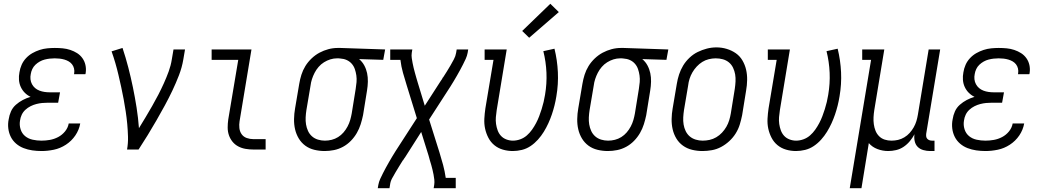

<svg xmlns="http://www.w3.org/2000/svg" viewBox="-20 -792 5540 1017"><path d="M200 8Q175 8 151 4.5Q127 1 105 -7.5Q83 -16 65.5 -31Q48 -46 37.5 -66.5Q27 -87 24 -111.5Q21 -136 26 -160Q29 -181 38 -201.5Q47 -222 64 -237Q81 -252 101 -262.5Q121 -273 142 -279Q125 -287 111.5 -300.5Q98 -314 90 -331.5Q82 -349 80.5 -369Q79 -389 83 -409Q86 -429 94.5 -448.5Q103 -468 118 -484Q133 -500 151.5 -510.5Q170 -521 190 -527.5Q210 -534 230.5 -536Q251 -538 270 -538Q292 -538 312.5 -536Q333 -534 352.5 -527.5Q372 -521 388.5 -510.5Q405 -500 416.5 -484Q428 -468 432.5 -448Q437 -428 434 -407Q434 -405 433.5 -403Q433 -401 432 -399H372Q372 -401 372.5 -402Q373 -403 373 -404Q375 -417 372 -429.5Q369 -442 361.5 -451.5Q354 -461 343.5 -467Q333 -473 321 -476.5Q309 -480 296 -481.5Q283 -483 270 -483Q257 -483 243.5 -481.5Q230 -480 216.5 -476.5Q203 -473 190.5 -466Q178 -459 167.5 -449Q157 -439 151 -426Q145 -413 143 -400Q140 -386 141.5 -372Q143 -358 149.5 -346Q156 -334 166 -325.5Q176 -317 189 -312Q202 -307 216 -305Q230 -303 244 -303H298L288 -248H235Q219 -248 203.5 -246.5Q188 -245 172.5 -241Q157 -237 142 -229.5Q127 -222 114.5 -210.5Q102 -199 95 -184Q88 -169 86 -153Q82 -130 89 -107.5Q96 -85 113 -71Q130 -57 153 -52Q176 -47 200 -47Q222 -47 244.5 -51Q267 -55 288 -66Q309 -77 324.5 -96Q340 -115 344 -138H405Q399 -104 379 -74.5Q359 -45 329 -25.5Q299 -6 265.5 1Q232 8 200 8Z M653 0Q659 -34 658 -68Q657 -102 654 -135Q651 -168 646 -201Q641 -234 635 -266.5Q629 -299 622 -331Q615 -363 607.5 -395Q600 -427 591 -458Q582 -489 571 -520L629 -538Q646 -487 659.5 -435Q673 -383 684 -329.5Q695 -276 703.5 -222Q712 -168 716 -113Q734 -142 751.5 -171.5Q769 -201 786 -230.5Q803 -260 818.5 -290Q834 -320 848 -351Q862 -382 873.5 -413.5Q885 -445 890 -477L899 -530H960L951 -477Q944 -435 928 -393.5Q912 -352 893 -312Q874 -272 852.5 -232.5Q831 -193 808.5 -154Q786 -115 762.5 -76.5Q739 -38 714 0Z M1322 0Q1301 0 1280.5 -3.5Q1260 -7 1242 -16.5Q1224 -26 1211.5 -41.5Q1199 -57 1192.5 -76Q1186 -95 1186 -116.5Q1186 -138 1189 -159L1242 -475H1101V-530H1312L1249 -150Q1246 -132 1248 -113.5Q1250 -95 1260 -81Q1270 -67 1287 -61Q1304 -55 1322 -55H1387V0Z M1700 8Q1672 8 1645 1.5Q1618 -5 1597 -20.5Q1576 -36 1562.5 -58.5Q1549 -81 1543 -107Q1537 -133 1537.5 -161.5Q1538 -190 1543 -218L1565 -348Q1569 -372 1576.5 -396Q1584 -420 1597.5 -442Q1611 -464 1630.5 -482.5Q1650 -501 1672.5 -513Q1695 -525 1719.5 -531.5Q1744 -538 1769 -538Q1772 -538 1775.5 -538Q1779 -538 1783 -538L2020 -530L2010 -475L1882 -479Q1899 -465 1909.5 -445.5Q1920 -426 1924.5 -404.5Q1929 -383 1928.5 -359.5Q1928 -336 1924 -312L1903 -182Q1898 -158 1890.5 -134Q1883 -110 1870 -87.5Q1857 -65 1838.5 -46Q1820 -27 1797 -14.5Q1774 -2 1749 3Q1724 8 1700 8ZM1701 -47Q1719 -47 1737 -51.5Q1755 -56 1771 -66Q1787 -76 1799.5 -90.5Q1812 -105 1821 -122Q1830 -139 1835 -156.5Q1840 -174 1843 -191L1864 -321Q1867 -339 1868.5 -357Q1870 -375 1867.5 -392.5Q1865 -410 1859.5 -426Q1854 -442 1843 -454.5Q1832 -467 1816.5 -474Q1801 -481 1783 -482L1774 -483Q1771 -483 1769 -483Q1767 -483 1765 -483Q1747 -483 1729.5 -477.5Q1712 -472 1696 -462Q1680 -452 1667.5 -437.5Q1655 -423 1646.5 -406.5Q1638 -390 1632.5 -373Q1627 -356 1625 -339L1603 -209Q1600 -190 1599 -170.5Q1598 -151 1601 -133Q1604 -115 1611.5 -98.5Q1619 -82 1632.5 -70Q1646 -58 1664 -52.5Q1682 -47 1701 -47Z M1981 205 1984 187Q1987 171 1994 155.5Q2001 140 2008.5 125.5Q2016 111 2024 96Q2032 81 2040.5 66.5Q2049 52 2057.5 37.5Q2066 23 2075 9L2188 -166L2134 -341Q2124 -373 2114.5 -406.5Q2105 -440 2101 -475Q2101 -475 2101 -475Q2101 -475 2101 -475H2047V-530H2164L2161 -512Q2159 -498 2161 -484.5Q2163 -471 2165.5 -458Q2168 -445 2171 -432.5Q2174 -420 2177.5 -407.5Q2181 -395 2184.5 -382.5Q2188 -370 2192 -357L2230 -232L2315 -364Q2318 -368 2321 -372.5Q2324 -377 2326 -382H2327Q2337 -398 2347 -413.5Q2357 -429 2366 -445Q2375 -461 2384 -477.5Q2393 -494 2396 -512L2399 -530H2460L2457 -512Q2454 -496 2447 -480.5Q2440 -465 2432.5 -450.5Q2425 -436 2417 -421Q2409 -406 2400.5 -391.5Q2392 -377 2383.5 -362.5Q2375 -348 2366 -334L2253 -159L2308 16Q2318 48 2327 81.5Q2336 115 2341 150Q2341 150 2341 150Q2341 150 2341 150H2394V205H2277L2280 187Q2282 173 2280.5 159.5Q2279 146 2276.5 133Q2274 120 2271 107.5Q2268 95 2264.5 82.5Q2261 70 2257 57.5Q2253 45 2250 32L2211 -93L2127 39Q2124 43 2121 47.5Q2118 52 2115 57H2114Q2104 73 2094.5 88.5Q2085 104 2075.5 120Q2066 136 2057 152.5Q2048 169 2046 187L2043 205Z M2696 8Q2669 8 2643.5 0.5Q2618 -7 2598.5 -23Q2579 -39 2567 -62Q2555 -85 2549.5 -110.5Q2544 -136 2545.5 -163.5Q2547 -191 2551 -218L2594 -475H2547V-530H2664L2611 -209Q2608 -190 2606.5 -171.5Q2605 -153 2607.5 -135.5Q2610 -118 2616 -101.5Q2622 -85 2633.5 -72.5Q2645 -60 2662 -53.5Q2679 -47 2697 -47Q2716 -47 2735.5 -54Q2755 -61 2770.5 -74.5Q2786 -88 2798 -105Q2810 -122 2819.5 -140Q2829 -158 2836 -176.5Q2843 -195 2849 -214Q2855 -233 2859.5 -252Q2864 -271 2867 -290Q2877 -349 2874.5 -407Q2872 -465 2858 -521L2917 -534Q2932 -473 2935 -409.5Q2938 -346 2927 -282Q2923 -257 2917 -233Q2911 -209 2903 -185.5Q2895 -162 2884.5 -139Q2874 -116 2860.5 -94Q2847 -72 2829.5 -52.5Q2812 -33 2790.5 -18.5Q2769 -4 2744.5 2Q2720 8 2696 8ZM2783 -592 2746 -628 2895 -772 2940 -728Z M3200 8Q3172 8 3145 1.5Q3118 -5 3097 -20.5Q3076 -36 3062.5 -58.5Q3049 -81 3043 -107Q3037 -133 3037.5 -161.5Q3038 -190 3043 -218L3065 -348Q3069 -372 3076.5 -396Q3084 -420 3097.5 -442Q3111 -464 3130.5 -482.5Q3150 -501 3172.5 -513Q3195 -525 3219.5 -531.5Q3244 -538 3269 -538Q3272 -538 3275.5 -538Q3279 -538 3283 -538L3520 -530L3510 -475L3382 -479Q3399 -465 3409.5 -445.5Q3420 -426 3424.5 -404.5Q3429 -383 3428.5 -359.5Q3428 -336 3424 -312L3403 -182Q3398 -158 3390.5 -134Q3383 -110 3370 -87.5Q3357 -65 3338.5 -46Q3320 -27 3297 -14.5Q3274 -2 3249 3Q3224 8 3200 8ZM3201 -47Q3219 -47 3237 -51.5Q3255 -56 3271 -66Q3287 -76 3299.5 -90.5Q3312 -105 3321 -122Q3330 -139 3335 -156.5Q3340 -174 3343 -191L3364 -321Q3367 -339 3368.5 -357Q3370 -375 3367.5 -392.5Q3365 -410 3359.5 -426Q3354 -442 3343 -454.5Q3332 -467 3316.5 -474Q3301 -481 3283 -482L3274 -483Q3271 -483 3269 -483Q3267 -483 3265 -483Q3247 -483 3229.5 -477.5Q3212 -472 3196 -462Q3180 -452 3167.5 -437.5Q3155 -423 3146.5 -406.5Q3138 -390 3132.5 -373Q3127 -356 3125 -339L3103 -209Q3100 -190 3099 -170.5Q3098 -151 3101 -133Q3104 -115 3111.5 -98.5Q3119 -82 3132.5 -70Q3146 -58 3164 -52.5Q3182 -47 3201 -47Z M3701 8Q3673 8 3646 1.5Q3619 -5 3597.5 -20.5Q3576 -36 3562.5 -58.5Q3549 -81 3543 -107Q3537 -133 3537.5 -161.5Q3538 -190 3543 -218L3565 -348Q3569 -373 3577 -397.5Q3585 -422 3598.5 -444.5Q3612 -467 3632 -486Q3652 -505 3675.5 -516.5Q3699 -528 3724 -534.5Q3749 -541 3775 -541Q3803 -541 3829.5 -533Q3856 -525 3877.5 -510Q3899 -495 3912.5 -472Q3926 -449 3932 -423Q3938 -397 3937.5 -368.5Q3937 -340 3932 -312L3911 -182Q3906 -157 3898.5 -132.5Q3891 -108 3877 -85.5Q3863 -63 3843 -44.5Q3823 -26 3799.5 -13.5Q3776 -1 3750.5 3.5Q3725 8 3701 8ZM3702 -47Q3720 -47 3738.5 -51Q3757 -55 3774 -65Q3791 -75 3804.5 -89.5Q3818 -104 3827.5 -120.5Q3837 -137 3842.5 -155Q3848 -173 3851 -191L3872 -321Q3875 -341 3876 -360.5Q3877 -380 3874 -398Q3871 -416 3863 -433Q3855 -450 3841 -461.5Q3827 -473 3809 -478Q3791 -483 3771 -483Q3753 -483 3734.5 -478.5Q3716 -474 3700 -464Q3684 -454 3670.5 -439.5Q3657 -425 3647.5 -408.5Q3638 -392 3632.5 -374.5Q3627 -357 3625 -339L3603 -209Q3600 -189 3599 -170Q3598 -151 3601 -132.5Q3604 -114 3612 -97.5Q3620 -81 3633.5 -69.5Q3647 -58 3665 -52.5Q3683 -47 3702 -47Z M4196 8Q4169 8 4143.5 0.5Q4118 -7 4098.5 -23Q4079 -39 4067 -62Q4055 -85 4049.5 -110.5Q4044 -136 4045.5 -163.5Q4047 -191 4051 -218L4094 -475H4047V-530H4164L4111 -209Q4108 -190 4106.5 -171.5Q4105 -153 4107.5 -135.5Q4110 -118 4116 -101.5Q4122 -85 4133.5 -72.5Q4145 -60 4162 -53.5Q4179 -47 4197 -47Q4216 -47 4235.5 -54Q4255 -61 4270.5 -74.5Q4286 -88 4298 -105Q4310 -122 4319.5 -140Q4329 -158 4336 -176.5Q4343 -195 4349 -214Q4355 -233 4359.5 -252Q4364 -271 4367 -290Q4377 -349 4374.5 -407Q4372 -465 4358 -521L4417 -534Q4432 -473 4435 -409.5Q4438 -346 4427 -282Q4423 -257 4417 -233Q4411 -209 4403 -185.5Q4395 -162 4384.5 -139Q4374 -116 4360.5 -94Q4347 -72 4329.5 -52.5Q4312 -33 4290.5 -18.5Q4269 -4 4244.5 2Q4220 8 4196 8Z M4481 205 4594 -475H4547V-530H4664L4611 -209Q4608 -190 4607 -171Q4606 -152 4608.5 -134Q4611 -116 4617.5 -99.5Q4624 -83 4636.5 -70.5Q4649 -58 4666 -52.5Q4683 -47 4702 -47Q4720 -47 4737 -51Q4754 -55 4770 -64.5Q4786 -74 4798.5 -88Q4811 -102 4820 -118Q4829 -134 4834 -150.5Q4839 -167 4842 -185L4899 -530H4960L4886 -84Q4885 -76 4886 -69Q4887 -62 4891.5 -57Q4896 -52 4902.5 -49.5Q4909 -47 4917 -47H4930V8H4907Q4889 8 4871 3Q4853 -2 4841 -14Q4829 -26 4825 -44.5Q4821 -63 4824 -81Q4814 -62 4799.5 -44.5Q4785 -27 4766.5 -14.5Q4748 -2 4726.5 3Q4705 8 4685 8Q4655 8 4627.5 -2.5Q4600 -13 4582 -34L4543 205Z M5200 8Q5175 8 5151 4.5Q5127 1 5105 -7.5Q5083 -16 5065.5 -31Q5048 -46 5037.5 -66.5Q5027 -87 5024 -111.5Q5021 -136 5026 -160Q5029 -181 5038 -201.5Q5047 -222 5064 -237Q5081 -252 5101 -262.5Q5121 -273 5142 -279Q5125 -287 5111.5 -300.5Q5098 -314 5090 -331.5Q5082 -349 5080.5 -369Q5079 -389 5083 -409Q5086 -429 5094.5 -448.5Q5103 -468 5118 -484Q5133 -500 5151.5 -510.5Q5170 -521 5190 -527.5Q5210 -534 5230.5 -536Q5251 -538 5270 -538Q5292 -538 5312.5 -536Q5333 -534 5352.5 -527.5Q5372 -521 5388.5 -510.5Q5405 -500 5416.5 -484Q5428 -468 5432.5 -448Q5437 -428 5434 -407Q5434 -405 5433.5 -403Q5433 -401 5432 -399H5372Q5372 -401 5372.5 -402Q5373 -403 5373 -404Q5375 -417 5372 -429.5Q5369 -442 5361.5 -451.5Q5354 -461 5343.5 -467Q5333 -473 5321 -476.5Q5309 -480 5296 -481.5Q5283 -483 5270 -483Q5257 -483 5243.5 -481.5Q5230 -480 5216.5 -476.5Q5203 -473 5190.5 -466Q5178 -459 5167.5 -449Q5157 -439 5151 -426Q5145 -413 5143 -400Q5140 -386 5141.5 -372Q5143 -358 5149.5 -346Q5156 -334 5166 -325.5Q5176 -317 5189 -312Q5202 -307 5216 -305Q5230 -303 5244 -303H5298L5288 -248H5235Q5219 -248 5203.5 -246.5Q5188 -245 5172.5 -241Q5157 -237 5142 -229.5Q5127 -222 5114.5 -210.5Q5102 -199 5095 -184Q5088 -169 5086 -153Q5082 -130 5089 -107.5Q5096 -85 5113 -71Q5130 -57 5153 -52Q5176 -47 5200 -47Q5222 -47 5244.5 -51Q5267 -55 5288 -66Q5309 -77 5324.5 -96Q5340 -115 5344 -138H5405Q5399 -104 5379 -74.5Q5359 -45 5329 -25.5Q5299 -6 5265.5 1Q5232 8 5200 8Z"/></svg>

Font: Iosevka Curly Slab LtObl
Style: Regular
Weight: 300
Italic angle: -9°
Monospace: yes
Designer: Belleve Invis
Foundry: Belleve Invis
Version: Version 11.0.0; ttfautohint (v1.8.3)